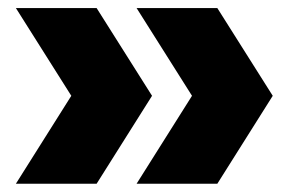

<svg xmlns="http://www.w3.org/2000/svg" viewBox="-20 -523 738 478"><path d="M19.5 -65.5 157.5 -284.5 19.5 -503H220.5L358.5 -284.5L220.5 -65.5ZM320 -65.5 458 -284.5 320 -503H521L659 -284.5L521 -65.5Z"/></svg>

Font: Encode Sans Semi Expanded ExBd
Style: Regular
Weight: 800
Width: 6
Designer: Multiple Designers
Foundry: Impallari Type
Version: Version 2.000